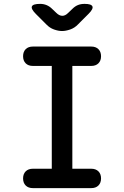

<svg xmlns="http://www.w3.org/2000/svg" viewBox="-20 -970 640 990"><path d="M353 -100H450Q474 -100 487.5 -86.5Q501 -73 501 -50Q501 -27 487.5 -13.5Q474 0 450 0H150Q126 0 112.5 -13.5Q99 -27 99 -50Q99 -73 112.5 -86.5Q126 -100 150 -100H247V-630H150Q126 -630 112.5 -643.5Q99 -657 99 -680Q99 -703 112.5 -716.5Q126 -730 150 -730H450Q474 -730 487.5 -716.5Q501 -703 501 -680Q501 -657 487.5 -643.5Q474 -630 450 -630H353ZM187 -950Q205 -950 220.5 -943.5Q236 -937 249 -924L270 -904Q285 -889 300.5 -888.5Q316 -888 331 -903L354 -925Q367 -938 382 -944Q397 -950 416 -950Q451 -950 456.5 -937Q462 -924 437 -899L382 -844Q365 -826 342 -818Q319 -810 300 -810Q281 -810 258.5 -818Q236 -826 219 -844L165 -898Q139 -924 144.5 -937Q150 -950 187 -950Z"/></svg>

Font: Maple Mono NL Medium
Style: Regular
Weight: 500
Monospace: yes
Designer: subframe7536
Version: Version 7.000